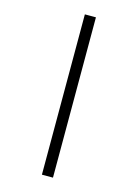

<svg xmlns="http://www.w3.org/2000/svg" viewBox="-139 -868 795 1106"><g transform="rotate(15 258.0 -315.0)"><path d="M225 163V-793H291V163Z"/></g></svg>

Font: Lil Grotesk
Style: Regular
Weight: 400
Designer: Bastien Sozeau
Foundry: NBR — Bastien Sozeau
Version: Version 4.002; ttfautohint (v1.8.4.7-5d5b)